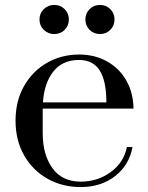

<svg xmlns="http://www.w3.org/2000/svg" viewBox="-20 -748 599 778"><path d="M43 -259Q43 -339 77.5 -399.5Q112 -460 170.5 -493.5Q229 -527 301 -527Q364 -527 414 -499Q464 -471 492 -421.5Q520 -372 521 -308H153V-209Q153 -121 192.5 -66.5Q232 -12 307 -12Q376 -12 429 -51Q482 -90 494 -152H517Q503 -78 446 -34Q389 10 307 10Q233 10 173 -23.5Q113 -57 78 -118Q43 -179 43 -259ZM411 -333Q411 -420 384 -462.5Q357 -505 300 -505Q233 -505 196 -458Q159 -411 154 -333ZM140 -669Q140 -694 157.5 -711Q175 -728 200 -728Q225 -728 242 -711Q259 -694 259 -669Q259 -644 242 -627Q225 -610 200 -610Q175 -610 157.5 -627Q140 -644 140 -669ZM326 -669Q326 -694 343 -711Q360 -728 385 -728Q410 -728 427 -711Q444 -694 444 -669Q444 -644 427 -627Q410 -610 385 -610Q360 -610 343 -627Q326 -644 326 -669Z"/></svg>

Font: Prata
Style: Regular
Weight: 400
Designer: Ivan Petrov
Foundry: Cyreal
Version: Version 2.000